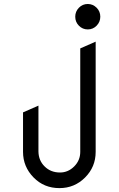

<svg xmlns="http://www.w3.org/2000/svg" viewBox="-20 -758 602 973"><path d="M284.2 116.2Q325.2 116.2 356 85.4Q386.7 54.7 386.7 11.7Q386.7 11.7 386.7 10.3V-512.7Q386.7 -512.7 464.8 -546.9V11.7Q464.8 87.9 411.1 141.6Q357.4 195.3 281.2 195.3Q203.1 195.3 150.4 141.6Q96.7 86.9 96.7 11.7V-188.5L174.8 -222.7V10.3Q175.8 55.7 206.1 85.4Q236.8 116.2 284.2 116.2ZM361.3 -673.3Q361.3 -699.7 379.9 -718.8Q398.4 -737.8 424.8 -737.8Q450.7 -737.8 469.7 -718.8Q488.3 -700.2 488.3 -673.3Q488.3 -647 469.7 -627.9Q451.2 -608.9 424.8 -608.9Q398.4 -608.9 379.9 -627.7Q361.3 -646.5 361.3 -673.3Z"/></svg>

Font: NovaMono
Style: Regular
Weight: 400
Monospace: yes
Version: Version 1.2